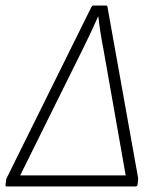

<svg xmlns="http://www.w3.org/2000/svg" viewBox="-33 -675 560 695"><path d="M-8 0Q-14 0 -13 -6L-11 -22Q-11 -26 -9.5 -29Q-8 -32 -7 -34L298 -650Q301 -655 305 -655H350Q353 -655 354 -654.5Q355 -654 356 -650L466 -36Q467 -33 467 -30Q467 -27 467 -24L465 -7Q464 0 457 0ZM40 -40H422L341 -499Q335 -529 330.5 -558.5Q326 -588 323 -615H322Q309 -586 296.5 -559Q284 -532 270 -504Z"/></svg>

Font: Sofia Sans Semi Condensed ExtraLight
Style: Italic
Weight: 250
Italic angle: -9°
Version: Version 4.100